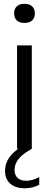

<svg xmlns="http://www.w3.org/2000/svg" viewBox="-20 -781 257 1008"><path d="M69.5 0V-542.5H147V0ZM108.5 -660.5Q82 -660.5 68 -674Q54 -687.5 54 -710.5Q54 -734 68 -747.5Q82 -761 108.5 -761Q135 -761 149 -747.5Q163 -734 163 -710.5Q163 -687.5 149 -674Q135 -660.5 108.5 -660.5ZM111 207.5Q61 207.5 33.8 183.2Q6.5 159 6.5 116.5Q6.5 89 18 64.2Q29.5 39.5 55 16.8Q80.5 -6 122.5 -28L147 0Q113.5 19 93.5 37Q73.5 55 65 73.5Q56.5 92 56.5 112Q56.5 138.5 72.5 153.2Q88.5 168 117.5 168Q134.5 168 151.8 163Q169 158 186 148.5V189Q170.5 197.5 151.2 202.5Q132 207.5 111 207.5Z"/></svg>

Font: Encode Sans SemiCondensed
Style: Regular
Weight: 400
Width: 4
Designer: Multiple Designers
Foundry: Impallari Type
Version: Version 3.002